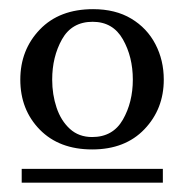

<svg xmlns="http://www.w3.org/2000/svg" viewBox="-20 -699 398 415"><path d="M334 -526.9Q334 -463.4 292.2 -419.7Q250.5 -376 179.2 -376Q107.9 -376 65.9 -418.9Q23.9 -461.9 23.9 -526.9Q23.9 -591.3 66.2 -635.3Q108.4 -679.2 181.2 -679.2Q229.5 -679.2 263.7 -658.7Q297.9 -638.2 315.9 -603.5Q334 -568.8 334 -526.9ZM332 -304.2H26.9V-334H332ZM267.1 -526.9Q267.1 -576.2 245.6 -614Q224.1 -651.9 180.2 -651.9Q135.3 -651.9 114 -614Q92.8 -576.2 92.8 -526.9Q92.8 -494.6 102.3 -466.3Q111.8 -438 131.1 -420.4Q150.4 -402.8 179.2 -402.8Q224.1 -402.8 245.6 -440.4Q267.1 -478 267.1 -526.9Z"/></svg>

Font: Charis
Style: Regular
Weight: 400
Designer: Walt Agee, Miriam Martin, Annie Olsen, Victor Gaultney, Lorna Priest, Alan Ward, Bob Hallissy, Martin Hosken, Sharon Cor
Foundry: SIL Global
Version: Version 7.000